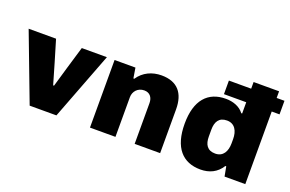

<svg xmlns="http://www.w3.org/2000/svg" viewBox="-93 -1061 2131 1409"><g transform="rotate(20 972.5 -356.5)"><path d="M200 0H409L611 -528H415L364 -357C354 -323 332 -247 318 -199H311C296 -250 274 -328 265 -357L214 -528H0Z M671 0H870V-310C870 -355 903 -393 953 -393C997 -393 1020 -362 1020 -318V0H1219V-342C1219 -467 1160 -540 1035 -540C962 -540 895 -510 854 -448H847L834 -528H671Z M1537 12C1606 12 1664 -15 1701 -75H1708L1722 0H1884V-567H1945V-673H1884V-725H1685V-673H1511V-567H1685V-479H1678C1647 -521 1593 -540 1537 -540C1397 -540 1314 -449 1314 -265C1314 -79 1397 12 1537 12ZM1599 -135C1537 -135 1513 -175 1513 -237V-290C1513 -352 1537 -393 1599 -393C1661 -393 1687 -342 1687 -280V-247C1687 -185 1661 -135 1599 -135Z"/></g></svg>

Font: Archivo Black
Style: Regular
Weight: 900
Designer: Hector Gatti
Foundry: Omnibus-Type
Version: Version 2.001